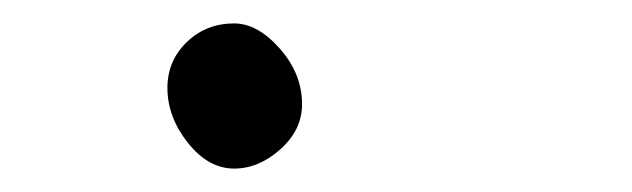

<svg xmlns="http://www.w3.org/2000/svg" viewBox="-20 -130 540 164"><path d="M238 -41Q238 -19 219.5 -2.5Q201 14 180 14Q158 14 140.5 -8Q123 -30 123 -55Q123 -78 139.5 -94Q156 -110 180 -110Q200 -110 219 -88.5Q238 -67 238 -41Z"/></svg>

Font: Moon Stars Kai HW
Style: Regular
Weight: 400
Designer: GuiWonder
Version: Version 1.101